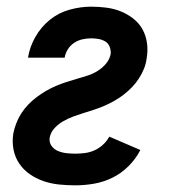

<svg xmlns="http://www.w3.org/2000/svg" viewBox="-20 -548 515 576"><path d="M206 8Q181 8 157 5.5Q133 3 111 -4.5Q89 -12 70 -25Q51 -38 38 -57Q25 -76 20.5 -99.5Q16 -123 20 -148Q23 -163 29 -178.5Q35 -194 44 -208Q53 -222 65 -234.5Q77 -247 90.5 -257Q104 -267 118.5 -275.5Q133 -284 148.5 -290.5Q164 -297 179.5 -302Q195 -307 210.5 -311.5Q226 -316 242 -321Q258 -326 272.5 -335Q287 -344 298 -357Q309 -370 312 -386Q313 -397 309 -407.5Q305 -418 296 -423.5Q287 -429 276 -431Q265 -433 253 -433Q240 -433 227 -430Q214 -427 202.5 -419.5Q191 -412 183.5 -400Q176 -388 174 -375H64Q69 -407 86 -437Q103 -467 129.5 -488.5Q156 -510 189 -519Q222 -528 253 -528Q277 -528 299.5 -525Q322 -522 342 -514Q362 -506 379.5 -492.5Q397 -479 407.5 -460Q418 -441 421 -418.5Q424 -396 420 -373Q418 -357 412 -342Q406 -327 397 -313Q388 -299 376 -286.5Q364 -274 351 -264Q338 -254 323 -245.5Q308 -237 293 -230.5Q278 -224 262.5 -219Q247 -214 231 -209Q215 -204 200 -198.5Q185 -193 170 -184.5Q155 -176 143.5 -163.5Q132 -151 129 -135Q127 -121 134.5 -110.5Q142 -100 154 -95Q166 -90 179.5 -88.5Q193 -87 206 -87Q221 -87 235.5 -89Q250 -91 263.5 -97Q277 -103 288.5 -113.5Q300 -124 308 -138L401 -98Q388 -72 366 -50Q344 -28 317.5 -15Q291 -2 262.5 3Q234 8 206 8Z"/></svg>

Font: Iosevka QP
Style: Bold Italic
Weight: 700
Italic angle: -9°
Designer: Belleve Invis
Foundry: Belleve Invis
Version: Version 20.0.0; ttfautohint (v1.8.4)